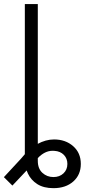

<svg xmlns="http://www.w3.org/2000/svg" viewBox="-44 -748 449 970"><path d="M226.1 202.6Q176.8 202.6 144.8 182.4Q112.8 162.1 97.2 129.2Q81.5 96.2 81.5 58.6V-88.4H147V64.9Q147 104 170.2 125.2Q193.4 146.5 226.1 146.5Q256.8 146.5 276.6 127.9Q296.4 109.4 296.4 80.1Q296.4 52.7 278.6 34.4Q260.7 16.1 231.4 14.2Q210.9 12.2 192.4 19Q173.8 25.9 156 41.7Q138.2 57.6 119.1 83L18.6 189.5L-24.4 147L62 53.7Q102.5 2.9 144.8 -20.3Q187 -43.5 229 -43.5Q287.1 -43.5 325.7 -9.5Q364.3 24.4 364.3 80.1Q364.3 135.3 326.2 168.9Q288.1 202.6 226.1 202.6ZM147 -727.5V0H81.5V-727.5Z"/></svg>

Font: Inter 16pt Light
Style: Regular
Weight: 300
Version: Version 4.001;git-66647c0bb